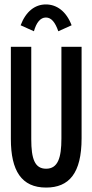

<svg xmlns="http://www.w3.org/2000/svg" viewBox="-20 -834 415 866"><path d="M133 -693C144 -732 162 -755 187 -755C212 -755 229 -733 243 -693L303 -720C279 -783 236 -814 187 -814C138 -814 97 -783 73 -720ZM188 12C291 12 348 -52 348 -210V-623H257V-209C257 -122 241 -73 188 -73C137 -73 121 -117 121 -206V-623H29V-207C29 -64 77 12 188 12Z"/></svg>

Font: Inconsolata Condensed
Style: Bold
Weight: 700
Width: 3
Monospace: yes
Designer: Raph Levien, Cyreal, Brenton Simpson
Foundry: Raph Levien, Cyreal, Google
Version: Version 3.100